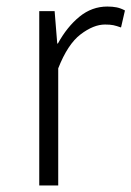

<svg xmlns="http://www.w3.org/2000/svg" viewBox="-20 -567 402 587"><path d="M100 -533H147L155 -434H157Q185 -485 223 -516Q261 -547 308 -547Q324 -547 336.5 -544.5Q349 -542 362 -535L350 -483Q336 -488 326.5 -490Q317 -492 301 -492Q266 -492 226.5 -462Q187 -432 158 -358V0H100Z"/></svg>

Font: Kinto Sans Light
Style: Regular
Weight: 300
Designer: Authors: Ryoko NISHIZUKA  (kana & ideographs); Paul D. Hunt (Latin, Greek & Cyrillic); Wenlong ZHANG  (bopomofo); Sandol
Foundry: Adobe Systems Incorporated, ookami Inc.
Version: Version 0.001